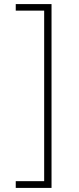

<svg xmlns="http://www.w3.org/2000/svg" viewBox="-20 -769 388 939"><path d="M232 150H57V117H196V-717H57V-749H232Z"/></svg>

Font: Josefin Sans ExtraLight
Style: Regular
Weight: 250
Designer: Santiago Orozco
Foundry: Typemade
Version: Version 2.000